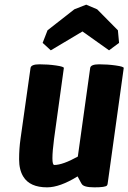

<svg xmlns="http://www.w3.org/2000/svg" viewBox="-20 -788 551 824"><path d="M182 16Q108 16 80 -30Q62 -59 62 -104.5Q62 -150 68 -192L111 -496Q113 -512 149.5 -512Q186 -512 220.5 -507Q255 -502 254 -496L212 -192Q205 -138 205 -109Q205 -80 213 -80Q249 -80 314 -116L367 -496Q369 -512 405.5 -512Q442 -512 477 -507Q512 -502 511 -496L442 0Q441 6 439 8Q433 16 385 16Q337 16 330 0L329 -1L313 -31Q237 16 182 16ZM198 -572 163 -604 184 -658 299 -748 350 -768 397 -748 486 -658 491 -604 448 -572 334 -653Z"/></svg>

Font: Chau Philomene One
Style: Italic
Weight: 400
Designer: Vicente Lamonaca
Foundry: TipoType
Version: Version 1.001